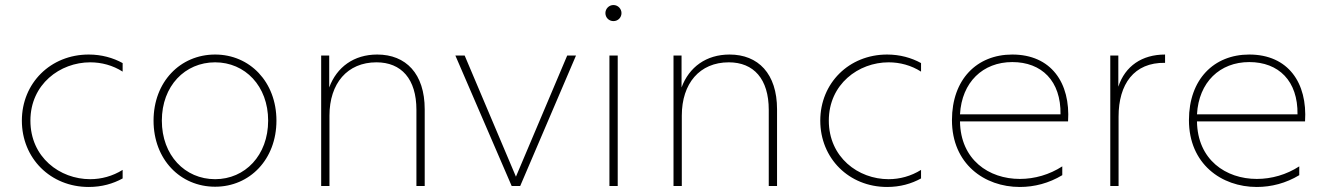

<svg xmlns="http://www.w3.org/2000/svg" viewBox="-20 -740 5270 764"><path d="M333 4C385 4 430 -9 468 -30V-64C428 -39 383 -27 339 -27C218 -27 101 -114 101 -260C101 -405 219 -492 339 -492C384 -492 429 -480 468 -455V-489C430 -510 384 -523 333 -523C181 -523 67 -409 67 -260C67 -110 181 4 333 4Z M836 3C974 3 1080 -106 1080 -260C1080 -414 974 -523 836 -523C697 -523 591 -414 591 -260C591 -106 697 3 836 3ZM836 -27C716 -27 624 -122 624 -260C624 -398 716 -492 836 -492C955 -492 1047 -398 1047 -260C1047 -122 955 -27 836 -27Z M1481 -523C1388 -523 1320 -473 1290 -392V-519H1258V0H1291V-280C1291 -408 1362 -492 1478 -492C1577 -492 1637 -426 1637 -303V0H1670V-305C1670 -447 1595 -523 1481 -523Z M2016 0H2050L2272 -519H2237L2033 -37L1829 -519H1792Z M2405 0H2438V-519H2405ZM2421 -656C2439 -656 2453 -670 2453 -688C2453 -705 2439 -720 2421 -720C2403 -720 2389 -705 2389 -688C2389 -670 2403 -656 2421 -656Z M2883 -523C2790 -523 2722 -473 2692 -392V-519H2660V0H2693V-280C2693 -408 2764 -492 2880 -492C2979 -492 3039 -426 3039 -303V0H3072V-305C3072 -447 2997 -523 2883 -523Z M3510 4C3562 4 3607 -9 3645 -30V-64C3605 -39 3560 -27 3516 -27C3395 -27 3278 -114 3278 -260C3278 -405 3396 -492 3516 -492C3561 -492 3606 -480 3645 -455V-489C3607 -510 3561 -523 3510 -523C3358 -523 3244 -409 3244 -260C3244 -110 3358 4 3510 4Z M4038 4C4096 4 4154 -11 4207 -43V-78C4156 -45 4097 -28 4038 -28C3915 -28 3802 -104 3800 -257H4230C4240 -410 4163 -523 4008 -523C3867 -523 3768 -424 3768 -262C3768 -88 3897 4 4038 4ZM4200 -285H3800C3807 -413 3891 -493 4008 -493C4125 -493 4202 -418 4200 -285Z M4398 0H4431V-276C4431 -405 4492 -492 4616 -490V-523C4524 -523 4457 -477 4430 -395V-519H4398Z M4981 4C5039 4 5097 -11 5150 -43V-78C5099 -45 5040 -28 4981 -28C4858 -28 4745 -104 4743 -257H5173C5183 -410 5106 -523 4951 -523C4810 -523 4711 -424 4711 -262C4711 -88 4840 4 4981 4ZM5143 -285H4743C4750 -413 4834 -493 4951 -493C5068 -493 5145 -418 5143 -285Z"/></svg>

Font: Chess Sans ExtraLight
Style: Regular
Weight: 275
Designer: Wolf Bōese
Foundry: Wolf Bōese
Version: Version 7.223;Glyphs 3.3 (3306)